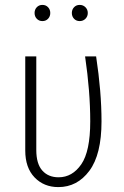

<svg xmlns="http://www.w3.org/2000/svg" viewBox="-20 -752 504 783"><path d="M394 -257Q394 -122 344.5 -55.5Q295 11 218 11Q159 11 121 -28.5Q83 -68 83 -138V-522H128V-140Q128 -84 152.5 -56.5Q177 -29 219 -29Q275 -29 311.5 -82Q348 -135 348 -257Q348 -379 327 -522H372Q394 -377 394 -257ZM185 -699Q185 -685 176 -675.5Q167 -666 153 -666Q139 -666 130 -675.5Q121 -685 121 -699Q121 -713 130 -722.5Q139 -732 153 -732Q167 -732 176 -722.5Q185 -713 185 -699ZM338 -699Q338 -685 328.5 -675.5Q319 -666 305 -666Q291 -666 282 -675.5Q273 -685 273 -699Q273 -713 282 -722.5Q291 -732 305 -732Q319 -732 328.5 -722.5Q338 -713 338 -699Z"/></svg>

Font: Fira Sans Extra Condensed ExtraLight
Style: Regular
Weight: 275
Width: 1
Designer: Carrois Corporate & Edenspiekermann AG
Foundry: Carrois Corporate GbR & Edenspiekermann AG
Version: Version 4.203